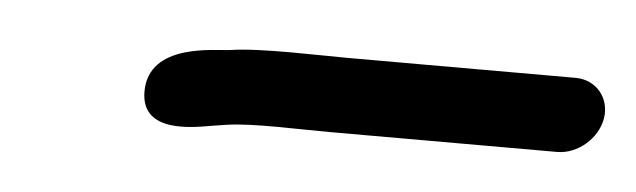

<svg xmlns="http://www.w3.org/2000/svg" viewBox="-24 -355 464 140"><g transform="rotate(5 208.5 -284.5)"><path d="M417 -287C419.3 -302 408.9 -314.5 393.8 -314.5H226.8C206.6 -314.5 162.9 -316.2 141.4 -312.8C131 -311.2 81.2 -313.2 81.5 -276.9C81.8 -246.2 120.2 -254.5 132.9 -256.6C136.7 -257.2 140.2 -257.8 143.1 -258.2C162.7 -261.1 194.5 -259.5 218.1 -259.5H385.1C400.1 -259.5 414.6 -272 417 -287Z"/></g></svg>

Font: MewTooHand
Style: BdIta
Weight: 400
Designer: Mew Too, Robert Jablonski
Version: Version 0.77